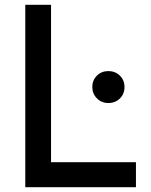

<svg xmlns="http://www.w3.org/2000/svg" viewBox="-20 -785 632 805"><path d="M86 -765H194V-105H550V0H86ZM367 -420Q367 -449 386.5 -468Q406 -487 434 -487Q463 -487 482.5 -468Q502 -449 502 -420Q502 -391 482.5 -372Q463 -353 434 -353Q406 -353 386.5 -372.5Q367 -392 367 -420Z"/></svg>

Font: Application Medium
Style: Regular
Weight: 500
Designer: Wei Huang
Foundry: Wei Huang
Version: Version 0.012